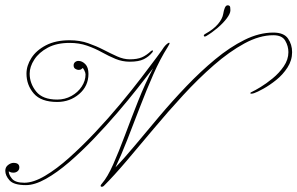

<svg xmlns="http://www.w3.org/2000/svg" viewBox="-106 -690 1123 725"><path d="M673 -554Q666 -550 664 -554Q662 -558 669 -562Q700 -579 717 -599Q734 -619 737 -638Q739 -651 743 -660.5Q747 -670 754 -670Q759 -670 761.5 -667Q764 -664 764 -651Q764 -639 750.5 -621Q737 -603 716 -585Q695 -567 673 -554ZM286 12Q280 17 275.5 14.5Q271 12 279 3Q300 -21 321.5 -69.5Q343 -118 366.5 -181Q390 -244 416 -309.5Q442 -375 472 -432Q449 -402 414 -357.5Q379 -313 336.5 -263.5Q294 -214 247.5 -165.5Q201 -117 155 -77.5Q109 -38 67 -14.5Q25 9 -8 9Q-54 9 -70 -9Q-86 -27 -86 -45Q-86 -59 -75.5 -67Q-65 -75 -55 -75Q-33 -75 -33 -58Q-33 -49 -39.5 -43.5Q-46 -38 -56 -38Q-63 -38 -68 -40.5Q-73 -43 -73 -43Q-73 -30 -60.5 -15Q-48 0 -14 0Q20 0 64 -26Q108 -52 156.5 -95.5Q205 -139 254 -191Q303 -243 347.5 -296.5Q392 -350 427.5 -396.5Q463 -443 486 -474Q509 -505 513 -512Q519 -520 525.5 -525Q532 -530 534 -528Q536 -526 527 -512Q499 -468 473 -409Q447 -350 422.5 -286Q398 -222 374.5 -162Q351 -102 330 -58Q363 -92 405 -142.5Q447 -193 495.5 -250.5Q544 -308 597.5 -364Q651 -420 706.5 -466Q762 -512 817.5 -539.5Q873 -567 926 -567Q966 -567 981.5 -544.5Q997 -522 997 -493Q997 -462 979.5 -435Q962 -408 937 -388Q912 -368 888.5 -355Q865 -342 853 -338Q844 -335 840 -337Q836 -339 847 -344Q856 -348 877.5 -361Q899 -374 923.5 -394Q948 -414 965.5 -439.5Q983 -465 983 -493Q983 -516 971 -536.5Q959 -557 926 -557Q874 -557 817 -526Q760 -495 701.5 -444Q643 -393 585.5 -330.5Q528 -268 474 -203.5Q420 -139 372.5 -83Q325 -27 286 12ZM110 -305Q49 -305 21.5 -337Q-6 -369 -6 -412Q-6 -442 12.5 -471Q31 -500 67.5 -519Q104 -538 157 -538Q195 -538 226.5 -527Q258 -516 285 -502Q312 -488 336.5 -477Q361 -466 384 -466Q412 -466 429.5 -473.5Q447 -481 464 -497Q469 -501 471 -499Q473 -497 469 -492Q456 -476 437 -466.5Q418 -457 384 -457Q356 -457 330.5 -467.5Q305 -478 279 -492.5Q253 -507 223 -517.5Q193 -528 157 -528Q108 -528 74.5 -510Q41 -492 23.5 -465Q6 -438 6 -412Q6 -375 30.5 -344.5Q55 -314 110 -314Q139 -314 163.5 -327.5Q188 -341 202.5 -363Q217 -385 217 -409Q217 -415 212.5 -424Q208 -433 206 -433Q206 -433 202 -429.5Q198 -426 191 -426Q185 -426 178.5 -430Q172 -434 172 -443Q172 -451 177.5 -455.5Q183 -460 190 -460Q204 -460 216 -448Q228 -436 228 -411Q228 -365 193 -335Q158 -305 110 -305Z"/></svg>

Font: Kapakana Light
Style: Regular
Weight: 300
Designer: Kyosuke Nagai
Version: Version 1.000